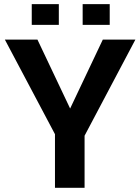

<svg xmlns="http://www.w3.org/2000/svg" viewBox="-20 -901 673 921"><path d="M316.4 -380.4 473.1 -710.9H629.4L385.7 -250V0H243.7V-257.3L3.4 -710.9H159.7ZM506.3 -781.7H376.5V-881.3H506.3ZM262.2 -781.7H132.3V-881.3H262.2Z"/></svg>

Font: Roboto Web
Style: Bold
Weight: 700
Designer: Google
Version: Version 1.200310; 2013